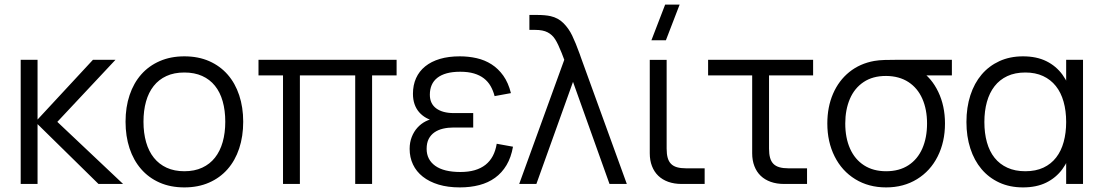

<svg xmlns="http://www.w3.org/2000/svg" viewBox="-20 -800 4800 835"><path d="M133.7 -269.7 408.3 0H515.3L229.3 -270L482.3 -540H384.3ZM70 0H143.3V-540H70Z M781.7 15Q841.7 15 889.1 -5.8Q936.5 -26.5 969.6 -64.1Q1002.7 -101.7 1020.2 -154.3Q1037.7 -207 1037.7 -270.7Q1037.7 -333.3 1020.3 -385.7Q1003 -438 970.1 -475.6Q937.2 -513.2 889.8 -534.1Q842.3 -555 781.7 -555Q722.2 -555 674.8 -534.3Q627.3 -513.7 594.3 -476.3Q561.3 -439 543.7 -386.7Q526 -334.3 526 -270.7Q526 -207.7 543.3 -155.2Q560.7 -102.7 593.7 -64.8Q626.7 -26.8 674.1 -5.9Q721.5 15 781.7 15ZM781.7 -55.3Q738.2 -55.3 705 -70.5Q671.8 -85.7 649.3 -113.8Q626.8 -141.8 615.4 -181.7Q604 -221.5 604 -270.7Q604 -319 615 -358.3Q626 -397.7 648.2 -425.8Q670.3 -454 703.7 -469.3Q737 -484.7 781.7 -484.7Q825.7 -484.7 859.1 -469.7Q892.5 -454.7 914.8 -426.9Q937.2 -399.2 948.4 -359.5Q959.7 -319.8 959.7 -270.7Q959.7 -221.8 948.4 -182.2Q937.2 -142.7 914.9 -114.4Q892.7 -86.2 859.3 -70.8Q826 -55.3 781.7 -55.3Z M1210.8 0V-472H1104.2V-540H1704.8V-472H1598.2V0H1524.8V-472H1284.2V0Z M1980 15Q2025.7 15 2064.4 4.9Q2103.2 -5.2 2133 -26.8Q2162.8 -48.3 2182.8 -81.8Q2202.8 -115.3 2211 -162L2140.2 -174.8Q2135.3 -144.7 2123.2 -121.8Q2111 -98.8 2091.3 -83.2Q2071.5 -67.7 2044.3 -59.8Q2017.2 -52 1982.5 -52Q1910.4 -52 1872.9 -78.8Q1835.4 -105.7 1835.4 -152.7Q1835.4 -178.2 1844.4 -195.8Q1853.5 -213.3 1869.4 -224.4Q1885.4 -235.5 1906.9 -240.5Q1928.4 -245.5 1953.4 -245.5H2038V-308.2H1953.4Q1929.4 -308.2 1910.1 -313.3Q1890.9 -318.5 1877.3 -328.5Q1863.7 -338.5 1856.5 -353.4Q1849.4 -368.3 1849.4 -388Q1849.4 -411.7 1857.4 -430.1Q1865.4 -448.5 1881.7 -461.4Q1898 -474.3 1922.9 -481.2Q1947.7 -488 1981.7 -488Q2016 -488 2041.3 -480.5Q2066.5 -473 2084.4 -459.2Q2102.3 -445.3 2113.5 -425.8Q2124.7 -406.3 2131 -382L2202 -395Q2190.7 -440.3 2168.8 -471Q2146.8 -501.7 2117.6 -520.3Q2088.3 -539 2053.1 -547Q2017.8 -555 1979.7 -555Q1931 -555 1893.1 -543.8Q1855.2 -532.5 1829.1 -511.3Q1803 -490.2 1789.4 -460Q1775.9 -429.8 1775.9 -392.2Q1775.9 -367.2 1782.8 -347.2Q1789.7 -327.3 1802.5 -312.4Q1815.4 -297.5 1833.5 -287.3Q1851.7 -277.2 1874.4 -271.7L1873.7 -284.3Q1851.5 -282.8 1831.4 -272.5Q1811.2 -262.2 1795.5 -245Q1779.9 -227.8 1770.7 -204.3Q1761.5 -180.8 1761.5 -152.7Q1761.5 -115.5 1776.1 -84.7Q1790.7 -53.8 1818.8 -31.7Q1846.9 -9.5 1887.4 2.8Q1927.9 15 1980 15Z M2434 -540Q2431 -548 2428.1 -555.4Q2425.2 -562.8 2422.5 -570Q2406.8 -609.7 2394.2 -629.3Q2381.7 -649 2361.4 -659.5Q2341.2 -670 2307.7 -670H2282.3V-735H2315.3Q2351.7 -735 2374.7 -729.7Q2407.5 -722.3 2430.5 -699.3Q2453.5 -676.3 2468.3 -645.5Q2483.2 -614.7 2501.5 -564.2Q2503.5 -558.3 2505.6 -552.2Q2507.7 -546 2510 -540L2706 0H2630.7L2472 -444L2312.7 0H2238Z M2876 -625H2813L2872.7 -780H2935.7ZM3044.5 -68H2963.5Q2940.3 -68 2924.2 -72.7Q2908.2 -77.3 2898.2 -87.5Q2888.2 -97.7 2883.7 -113.9Q2879.2 -130.2 2879.2 -153.7V-539.7H2805.8V-143.7V-133.3Q2805.8 -102.5 2815.4 -77.6Q2825 -52.7 2842.8 -35.6Q2860.5 -18.5 2886.3 -9.2Q2912.2 0 2944.2 0H2954.5H3044.5Z M3059.5 -472H3516.2V-540H3059.5ZM3489.8 -68H3408.8Q3385.7 -68 3369.6 -72.7Q3353.5 -77.3 3343.5 -87.5Q3333.5 -97.7 3329 -113.9Q3324.5 -130.2 3324.5 -153.7V-540H3251.2V-143.7V-133.3Q3251.2 -102.5 3260.8 -77.6Q3270.3 -52.7 3288.1 -35.6Q3305.8 -18.5 3331.7 -9.2Q3357.5 0 3389.5 0H3399.8H3489.8Z M3833.7 15Q3757.5 15 3699.4 -20.8Q3641.3 -56.5 3609.7 -119.8Q3578 -183 3578 -263Q3578 -334.5 3602.8 -392.1Q3627.7 -449.7 3673.7 -486.8Q3719.7 -523.8 3782.3 -535Q3801.3 -538.3 3827.1 -539.2Q3852.8 -540 3887 -540H4119.7V-472H3957.7L3982 -493.3Q4031.5 -461.2 4060.6 -400.2Q4089.7 -339.2 4089.7 -263Q4089.7 -182.8 4057.9 -119.7Q4026.2 -56.5 3968 -20.8Q3909.8 15 3833.7 15ZM3833.7 -55.3Q3890.7 -55.3 3930.8 -81.4Q3970.8 -107.5 3991.2 -154.3Q4011.7 -201.2 4011.7 -263Q4011.7 -324 3991.2 -370.5Q3970.8 -417 3930.7 -443.2Q3890.5 -469.3 3833.7 -469.7Q3776 -470 3736 -443.3Q3696 -416.7 3676 -369.7Q3656 -322.7 3656 -263Q3656 -200.3 3676.9 -153.5Q3697.8 -106.7 3737.8 -81Q3777.8 -55.3 3833.7 -55.3Z M4690 -540V0H4616.7V-540ZM4429 -555Q4488.2 -555 4530.8 -533.8Q4573.3 -512.7 4600.9 -474.7Q4628.5 -436.7 4641.5 -384.2Q4654.5 -331.8 4654.5 -269.3Q4654.5 -206.5 4641.2 -154.1Q4627.8 -101.7 4600.1 -64.2Q4572.3 -26.7 4529.9 -5.8Q4487.5 15 4429 15Q4371.5 15 4325.9 -6Q4280.3 -27 4248.6 -64.6Q4216.8 -102.2 4199.9 -154.5Q4183 -206.8 4183 -269.3Q4183 -333 4200.1 -385.7Q4217.2 -438.3 4249.1 -475.8Q4281 -513.3 4326.6 -534.2Q4372.2 -555 4429 -555ZM4439 -484.7Q4394.2 -484.7 4360.7 -469Q4327.2 -453.3 4305.1 -424.8Q4283 -396.3 4272 -356.8Q4261 -317.3 4261 -269.3Q4261 -220.7 4272.1 -181.1Q4283.2 -141.5 4305.4 -113.7Q4327.7 -85.8 4361.2 -70.6Q4394.7 -55.3 4439 -55.3Q4484.5 -55.3 4517.9 -71Q4551.3 -86.7 4573.2 -115.1Q4595.2 -143.5 4605.9 -182.9Q4616.7 -222.3 4616.7 -269.3Q4616.7 -318.2 4605.4 -357.9Q4594.2 -397.7 4571.8 -425.8Q4549.3 -454 4516.2 -469.3Q4483 -484.7 4439 -484.7Z"/></svg>

Font: Vela Sans GX ExtLt
Style: Regular
Weight: 200
Designer: Principal design: Mikhail Sharanda - project Manrope.
Design modification: Ravid Balaliev
Foundry: Mikhail Sharanda
Version: Version 1.001